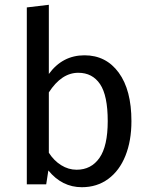

<svg xmlns="http://www.w3.org/2000/svg" viewBox="-20 -770 626 802"><path d="M529 -264Q529 -182 504 -119.5Q479 -57 432 -22.5Q385 12 322 12Q239 12 182 -58L173 0H92V-739L184 -750V-461Q241 -539 333 -539Q423 -539 476 -466.5Q529 -394 529 -264ZM430 -264Q430 -371 398 -418.5Q366 -466 307 -466Q237 -466 184 -384V-132Q205 -99 235.5 -80Q266 -61 300 -61Q361 -61 395.5 -110.5Q430 -160 430 -264Z"/></svg>

Font: FiraGO
Style: Regular
Weight: 400
Designer: bBox Type
Foundry: bBox Type GmbH
Version: Version 1.001;April 20, 2020;FontCreator 12.0.0.2555 64-bit